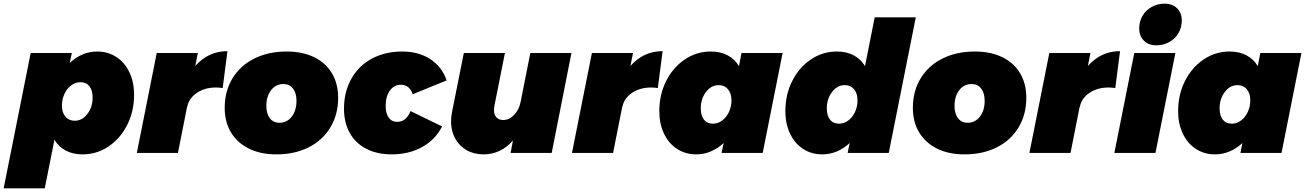

<svg xmlns="http://www.w3.org/2000/svg" viewBox="-53 -837 7145 1051"><path d="M681 -318Q681 -228 643.5 -153.5Q606 -79 541.5 -35.5Q477 8 399 8Q347 8 307.5 -12.5Q268 -33 245 -72L192 194H-33L115 -547H340L329 -493Q397 -555 479 -555Q538 -555 584 -525Q630 -495 655.5 -441Q681 -387 681 -318ZM286 -259Q286 -221 305 -198.5Q324 -176 356 -176Q397 -176 425.5 -213.5Q454 -251 454 -303Q454 -343 436.5 -365Q419 -387 387 -387Q360 -387 336.5 -369.5Q313 -352 299.5 -322.5Q286 -293 286 -259Z M1192 -557 1166 -355Q1146 -358 1129 -358Q1068 -358 1024.5 -328.5Q981 -299 972 -252H971L921 0H696L805 -547H1030L1016 -476Q1088 -557 1192 -557Z M1798 -302Q1798 -210 1755.5 -139.5Q1713 -69 1636.5 -30.5Q1560 8 1460 8Q1373 8 1309.5 -23.5Q1246 -55 1211.5 -112Q1177 -169 1177 -246Q1177 -338 1219.5 -408Q1262 -478 1339 -516.5Q1416 -555 1516 -555Q1603 -555 1666.5 -524Q1730 -493 1764 -436Q1798 -379 1798 -302ZM1405 -257Q1405 -215 1424 -190Q1443 -165 1477 -165Q1518 -165 1544 -198.5Q1570 -232 1570 -285Q1570 -327 1551 -352Q1532 -377 1498 -377Q1457 -377 1431 -343.5Q1405 -310 1405 -257Z M1830 -242Q1830 -334 1870 -405.5Q1910 -477 1982.5 -516Q2055 -555 2149 -555Q2238 -555 2302 -513.5Q2366 -472 2392 -397L2206 -321Q2189 -373 2141 -373Q2104 -373 2081 -341Q2058 -309 2058 -257Q2058 -217 2074.5 -193.5Q2091 -170 2121 -170Q2171 -170 2194 -229L2367 -145Q2330 -72 2257.5 -32Q2185 8 2091 8Q2011 8 1952 -22.5Q1893 -53 1861.5 -109.5Q1830 -166 1830 -242Z M2416 -172Q2416 -194 2421 -222L2486 -547H2711L2653 -256Q2651 -242 2651 -235Q2651 -209 2664.5 -194.5Q2678 -180 2702 -180Q2734 -180 2761.5 -208.5Q2789 -237 2797 -280L2850 -547H3075L2967 0H2742L2755 -68Q2688 8 2594 8Q2541 8 2501 -15Q2461 -38 2438.5 -79Q2416 -120 2416 -172Z M3574 -557 3548 -355Q3528 -358 3511 -358Q3450 -358 3406.5 -328.5Q3363 -299 3354 -252H3353L3303 0H3078L3187 -547H3412L3398 -476Q3470 -557 3574 -557Z M3556 -229Q3556 -319 3593.5 -393.5Q3631 -468 3695.5 -511.5Q3760 -555 3838 -555Q3890 -555 3929.5 -534.5Q3969 -514 3992 -475L4006 -547H4231L4122 0H3897L3908 -54Q3840 8 3758 8Q3699 8 3653 -22Q3607 -52 3581.5 -106Q3556 -160 3556 -229ZM3951 -288Q3951 -326 3932 -348.5Q3913 -371 3881 -371Q3840 -371 3811.5 -333.5Q3783 -296 3783 -244Q3783 -204 3800.5 -182Q3818 -160 3850 -160Q3877 -160 3900.5 -177.5Q3924 -195 3937.5 -224.5Q3951 -254 3951 -288Z M4246 -229Q4246 -319 4283.5 -393.5Q4321 -468 4385.5 -511.5Q4450 -555 4528 -555Q4580 -555 4619.5 -534.5Q4659 -514 4682 -475L4735 -742H4960L4812 0H4587L4598 -54Q4530 8 4448 8Q4389 8 4343 -22Q4297 -52 4271.5 -106Q4246 -160 4246 -229ZM4641 -288Q4641 -326 4622 -348.5Q4603 -371 4571 -371Q4530 -371 4501.5 -333.5Q4473 -296 4473 -244Q4473 -204 4490.5 -182Q4508 -160 4540 -160Q4567 -160 4590.5 -177.5Q4614 -195 4627.5 -224.5Q4641 -254 4641 -288Z M5565 -302Q5565 -210 5522.5 -139.5Q5480 -69 5403.5 -30.5Q5327 8 5227 8Q5140 8 5076.5 -23.5Q5013 -55 4978.5 -112Q4944 -169 4944 -246Q4944 -338 4986.5 -408Q5029 -478 5106 -516.5Q5183 -555 5283 -555Q5370 -555 5433.5 -524Q5497 -493 5531 -436Q5565 -379 5565 -302ZM5172 -257Q5172 -215 5191 -190Q5210 -165 5244 -165Q5285 -165 5311 -198.5Q5337 -232 5337 -285Q5337 -327 5318 -352Q5299 -377 5265 -377Q5224 -377 5198 -343.5Q5172 -310 5172 -257Z M6078 -557 6052 -355Q6032 -358 6015 -358Q5954 -358 5910.5 -328.5Q5867 -299 5858 -252H5857L5807 0H5582L5691 -547H5916L5902 -476Q5974 -557 6078 -557Z M6416 -724Q6416 -686 6397.5 -655Q6379 -624 6347 -606.5Q6315 -589 6277 -589Q6234 -589 6208.5 -614.5Q6183 -640 6183 -682Q6183 -720 6201.5 -751Q6220 -782 6252 -799.5Q6284 -817 6322 -817Q6365 -817 6390.5 -791.5Q6416 -766 6416 -724ZM6381 -547 6272 0H6047L6156 -547Z M6396 -229Q6396 -319 6433.5 -393.5Q6471 -468 6535.5 -511.5Q6600 -555 6678 -555Q6730 -555 6769.5 -534.5Q6809 -514 6832 -475L6846 -547H7071L6962 0H6737L6748 -54Q6680 8 6598 8Q6539 8 6493 -22Q6447 -52 6421.5 -106Q6396 -160 6396 -229ZM6791 -288Q6791 -326 6772 -348.5Q6753 -371 6721 -371Q6680 -371 6651.5 -333.5Q6623 -296 6623 -244Q6623 -204 6640.5 -182Q6658 -160 6690 -160Q6717 -160 6740.5 -177.5Q6764 -195 6777.5 -224.5Q6791 -254 6791 -288Z"/></svg>

Font: TypoPRO Montserrat
Style: Italic
Weight: 900
Italic angle: -11.3°
Designer: Julieta Ulanovsky
Foundry: Julieta Ulanovsky
Version: Version 6.001